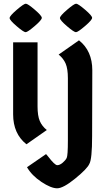

<svg xmlns="http://www.w3.org/2000/svg" viewBox="-20 -768 574 1038"><path d="M51 -539H183V-193Q183 -142 195 -114Q207 -86 233 -65L123 12Q51 -45 51 -150ZM119.5 -748Q130 -748 168 -715.5Q206 -683 206 -671.5Q206 -660 167.5 -627Q129 -594 118.5 -594Q108 -594 70 -626.5Q32 -659 32 -670.5Q32 -682 70.5 -715Q109 -748 119.5 -748ZM479 -388 478 -33Q478 93 463 118Q452 144 387 197Q322 250 289 250Q256 250 204 215.5Q152 181 126 136L229 65L240 78Q276 125 289.5 125Q303 125 318.5 112Q334 99 340.5 86Q347 73 347 -8V-345Q347 -396 335 -424Q323 -452 297 -473L407 -550Q479 -493 479 -388ZM391.5 -748Q402 -748 440 -715.5Q478 -683 478 -671.5Q478 -660 439.5 -627Q401 -594 390.5 -594Q380 -594 342 -626.5Q304 -659 304 -670.5Q304 -682 342.5 -715Q381 -748 391.5 -748Z"/></svg>

Font: Germania One
Style: Regular
Weight: 400
Designer: John Vargas Beltran
Foundry: John Vargas Beltran
Version: Version 1.001